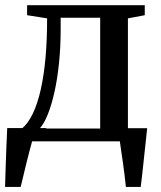

<svg xmlns="http://www.w3.org/2000/svg" viewBox="-20 -558 636 758"><path d="M49 0V-48L65.5 -49.5Q91 -70.5 109.8 -110Q128.5 -149.5 141 -205Q153.5 -260.5 159.8 -331.2Q166 -402 166 -485.5L87 -498V-537.5H551.5V-498L485 -485.5V0ZM136.5 -50.5H375.5V-488H219.5V-443Q219.5 -374 213.2 -311.5Q207 -249 195.5 -197Q184 -145 169 -107.2Q154 -69.5 136.5 -50.5ZM0 180Q1 145.5 2.2 107Q3.5 68.5 5 27.8Q6.5 -13 8.5 -52.5H163.5L108 -4.5Q103.5 10.5 97 35.8Q90.5 61 83.5 89.2Q76.5 117.5 70.8 142Q65 166.5 61.5 180ZM477 180Q475 159.5 472 135Q469 110.5 465.5 85.5Q462 60.5 458.5 38Q455 15.5 453 -1L414.5 -52H561Q559 -32 556.5 -8.8Q554 14.5 551.2 40Q548.5 65.5 545.8 90.5Q543 115.5 540.5 138.5Q538 161.5 535.5 180Z"/></svg>

Font: Merriweather 60pt Medium
Style: Regular
Weight: 500
Version: Version 2.100